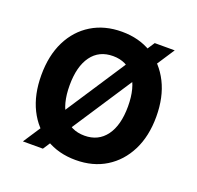

<svg xmlns="http://www.w3.org/2000/svg" viewBox="-104 -659 807 785"><g transform="rotate(20 300.0 -267.0)"><path d="M300 12Q225 12 168.5 -22.5Q112 -57 81 -119.5Q50 -182 50 -267Q50 -352 81 -414.5Q112 -477 168.5 -511.5Q225 -546 300 -546Q375 -546 431 -511.5Q487 -477 518.5 -414.5Q550 -352 550 -267Q550 -182 518.5 -119.5Q487 -57 431 -22.5Q375 12 300 12ZM300 -94Q360 -94 393.5 -139.5Q427 -185 427 -267Q427 -349 393.5 -394.5Q360 -440 300 -440Q239 -440 206 -394.5Q173 -349 173 -267Q173 -185 206 -139.5Q239 -94 300 -94ZM72 14 441 -548H528L159 14Z"/></g></svg>

Font: Geist Mono SemiBold
Style: Regular
Weight: 600
Monospace: yes
Designer: Basement.studio, Andrés Briganti, Mateo Zaragoza
Foundry: Basement.studio, Vercel, Andrés Briganti, Guido Ferreyra, Mateo Zaragoza
Version: Version 1.500; ttfautohint (v1.8.4.7-5d5b)